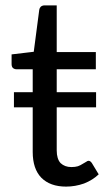

<svg xmlns="http://www.w3.org/2000/svg" viewBox="-20 -691 402 719"><path d="M32.2 -345.7Q49.8 -345.7 102.5 -345.7Q102.5 -367.2 102.5 -431.6Q87.9 -431.6 42 -431.6Q34.2 -431.6 28.3 -436.5Q23.4 -441.4 23.4 -451.2Q23.4 -462.9 23.4 -487.3Q43.9 -489.3 106.4 -497.1Q111.3 -537.1 127 -654.3Q127.9 -661.1 132.8 -666Q138.7 -670.9 147.5 -670.9Q162.1 -670.9 192.4 -670.9Q192.4 -627 192.4 -496.1Q228.5 -496.1 338.9 -496.1Q338.9 -480.5 338.9 -431.6Q301.8 -431.6 192.4 -431.6Q192.4 -410.2 192.4 -345.7Q228.5 -345.7 339.8 -345.7Q339.8 -332 339.8 -289.1Q302.7 -289.1 192.4 -289.1Q192.4 -249 192.4 -127.9Q192.4 -95.7 207 -80.1Q222.7 -65.4 247.1 -65.4Q261.7 -65.4 271.5 -68.4Q282.2 -72.3 289.1 -77.1Q296.9 -81.1 302.7 -85Q307.6 -88.9 311.5 -88.9Q318.4 -88.9 324.2 -80.1Q333 -66.4 349.6 -38.1Q327.1 -16.6 294.9 -3.9Q261.7 7.8 227.5 7.8Q168 7.8 134.8 -25.4Q102.5 -58.6 102.5 -122.1Q102.5 -177.7 102.5 -289.1Q85 -289.1 32.2 -289.1Q32.2 -303.7 32.2 -345.7Z"/></svg>

Font: Lato
Style: Regular
Weight: 400
Designer: Lukasz Dziedzic with Adam Twardoch and Botio Nikoltchev
Version: Version 2.015; 2015-08-06; http://www.latofonts.com/